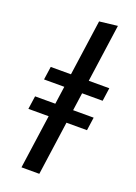

<svg xmlns="http://www.w3.org/2000/svg" viewBox="-144 -808 614 867"><g transform="rotate(20 163.0 -374.5)"><path d="M132.7 -407.8H35.8L44.9 -471.2H326.4L317.4 -407.8ZM112.7 -258.8H14.8L23.9 -322.2H305.4L296.4 -258.8ZM179.8 -739 266.6 -749.1 161.5 0H75.8Z"/></g></svg>

Font: Fira Sans Variable
Style: Italic
Weight: 397
Italic angle: -8°
Designer: Carrois Corporate & Edenspiekermann AG
Foundry: Carrois Corporate GbR & Edenspiekermann AG
Version: Version 4.202